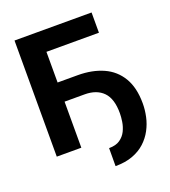

<svg xmlns="http://www.w3.org/2000/svg" viewBox="-159 -843 1003 1130"><g transform="rotate(-20 343.0 -278.0)"><path d="M545.8 -727.3V-600.5H217V0H63.2V-727.3ZM196.7 -288.4V-408.4H342.3Q433.2 -408.4 501.6 -377.8Q570 -347.3 608 -283.7Q646 -220.2 646 -121.4Q646 -81.3 637.1 -39.8Q628.2 1.8 608.1 39.4Q588.1 77.1 555.9 106.7Q523.8 136.4 477.6 153.6Q431.5 170.8 369.3 170.8L369.7 58.2Q412.3 58.2 438.2 40.5Q464.1 22.7 477.5 -4.6Q490.8 -32 495.2 -61.3Q499.6 -90.6 499.6 -112.9Q500 -203.8 458.8 -246.1Q417.6 -288.4 342.3 -288.4Z"/></g></svg>

Font: InterMG
Style: Bold
Weight: 700
Designer: Rasmus Andersson
Foundry: rsms
Version: Version 3.019;December 26, 2023;FontCreator 15.0.0.2955 64-b